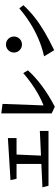

<svg xmlns="http://www.w3.org/2000/svg" viewBox="1056 -1890 888 3040"><g transform="rotate(-90 1500.0 -370.0)"><path d="M79 -46 54 -142 424 -159V-552H189L168 -648L834 -689V-552H573L556 -165L947 -183V-46Z M1906 -372Q1809 -262 1662 -152Q1515 -42 1330 54L1224 4V-794L1375 -774L1351 -125Q1431 -155 1519.5 -204Q1608 -253 1696 -315Q1784 -377 1863 -446Z M2442 -593Q2442 -558 2425 -529Q2408 -500 2379.5 -483Q2351 -466 2315 -466Q2280 -466 2251 -483Q2222 -500 2205 -529Q2188 -558 2188 -593Q2188 -629 2205 -657.5Q2222 -686 2251 -703Q2280 -720 2315 -720Q2351 -720 2379.5 -703Q2408 -686 2425 -657.5Q2442 -629 2442 -593ZM2938 -444Q2851 -349 2748 -267.5Q2645 -186 2517 -110.5Q2389 -35 2225 44L2128 -116Q2275 -149 2410 -207.5Q2545 -266 2665 -343Q2785 -420 2887 -508Z"/></g></svg>

Font: RocknRoll One
Style: Regular
Weight: 400
Designer: Fontworks Inc.
Foundry: Fontworks Inc.
Version: Version 1.100